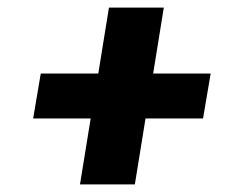

<svg xmlns="http://www.w3.org/2000/svg" viewBox="-20 -592 640 504"><path d="M190 -108 218 -281H67L87 -399H238L266 -572H410L382 -399H533L513 -281H362L334 -108Z"/></svg>

Font: Iosevka SS04 Heavy Extended
Style: Italic
Weight: 900
Width: 7
Italic angle: -9°
Monospace: yes
Designer: Belleve Invis
Foundry: Belleve Invis
Version: Version 19.0.0; ttfautohint (v1.8.4)